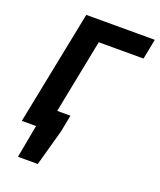

<svg xmlns="http://www.w3.org/2000/svg" viewBox="-153 -746 855 1029"><g transform="rotate(20 275.0 -232.0)"><path d="M74.9 188 109.6 0H82.1L104.4 -115H263.9L245.5 -19.9L187.9 188ZM28.5 0 158.8 -651.8H549.6L527.1 -536.8H271.8L165.6 0Z"/></g></svg>

Font: Source Sans 3 VF
Style: Italic
Weight: 200
Italic angle: -11°
Designer: Paul D. Hunt
Foundry: Adobe Systems Incorporated
Version: Version 3.042;hotconv 1.0.118;makeotfexe 2.5.65603